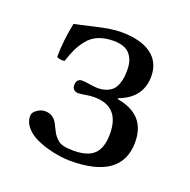

<svg xmlns="http://www.w3.org/2000/svg" viewBox="-89 -526 615 622"><g transform="rotate(20 218.0 -214.5)"><path d="M213.9 9.8Q197.8 9.8 177.2 6.8Q156.7 3.9 132.8 -2.9Q108.9 -9.8 89.1 -20Q69.3 -30.3 56.2 -46.6Q43 -63 43 -83Q43 -94.7 56.4 -104.2Q69.8 -113.8 84 -113.8Q115.2 -113.8 128.9 -82Q137.2 -64.9 141.6 -57.4Q146 -49.8 155.5 -40.5Q165 -31.2 178.5 -28.1Q191.9 -24.9 212.9 -24.9Q262.2 -24.9 284.2 -46.6Q306.2 -68.4 306.2 -116.2Q306.2 -210.9 217.8 -210.9Q204.6 -210.9 188.2 -208Q171.9 -205.1 163.1 -205.1Q155.3 -205.1 149.2 -210.2Q143.1 -215.3 143.1 -226.1Q143.1 -237.3 148.7 -242.7Q154.3 -248 162.1 -248Q171.9 -248 189.7 -245.1Q207.5 -242.2 216.8 -242.2Q235.4 -242.2 248.8 -247.8Q262.2 -253.4 269.5 -261.5Q276.9 -269.5 281.2 -282.2Q285.6 -294.9 286.9 -305.9Q288.1 -316.9 288.1 -331.1Q288.1 -364.3 270.8 -384Q253.4 -403.8 214.8 -403.8Q184.6 -403.8 162.6 -394.5Q140.6 -385.3 126.2 -366.9Q111.8 -348.6 103.8 -331.5Q95.7 -314.5 86.9 -288.1Q71.3 -286.1 60.1 -292Q60.1 -346.7 73.2 -411.1Q85.4 -413.1 140.6 -426Q195.8 -439 227.1 -439Q295.4 -439 331.8 -412.6Q368.2 -386.2 368.2 -336.9Q368.2 -262.7 291 -233.9V-231Q392.1 -213.9 392.1 -119.1Q392.1 9.8 213.9 9.8Z"/></g></svg>

Font: Common Serif
Style: Regular
Weight: 400
Designer: Philipp H. Poll, Khaled Hosny
Foundry: Stefan Peev, Context Ltd.
Version: Version 1.026